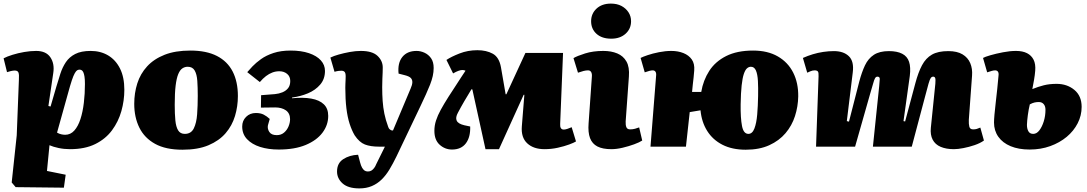

<svg xmlns="http://www.w3.org/2000/svg" viewBox="-22 -815 6043 1067"><path d="M83 -371Q85 -401 80.5 -412Q76 -423 60 -423Q51 -423 38 -420Q25 -417 17 -414L-2 -491Q17 -501 47.5 -510.5Q78 -520 112.5 -526Q147 -532 179 -532Q234 -532 258 -496.5Q282 -461 274 -409L247 -226L259 -223L291 -333Q302 -370 313.5 -405.5Q325 -441 344 -469.5Q363 -498 396 -515Q429 -532 482 -532Q537 -532 579 -507Q621 -482 645 -434Q669 -386 669 -316Q669 -256 652.5 -197.5Q636 -139 600.5 -91Q565 -43 507.5 -14.5Q450 14 367 14Q334 14 303.5 7.5Q273 1 253 -8L239 135L343 156L333 228L65 225L43 199L71 -63ZM420 -428Q413 -428 407 -424.5Q401 -421 393.5 -408Q386 -395 377 -368Q368 -341 355 -293L295 -78Q307 -71 319 -68.5Q331 -66 340 -66Q370 -66 391 -89.5Q412 -113 425 -153Q438 -193 444 -244Q450 -295 450 -348Q450 -374 447.5 -389.5Q445 -405 441 -413.5Q437 -422 431.5 -425Q426 -428 420 -428Z M992 17Q899 17 840 -15.5Q781 -48 752.5 -105.5Q724 -163 724 -238Q724 -298 741 -351.5Q758 -405 795.5 -446Q833 -487 892.5 -510.5Q952 -534 1036 -534Q1125 -534 1183.5 -504Q1242 -474 1271 -417.5Q1300 -361 1300 -281Q1300 -224 1284 -170.5Q1268 -117 1232 -75Q1196 -33 1137 -8Q1078 17 992 17ZM1005 -71Q1040 -71 1055 -101.5Q1070 -132 1073.5 -180Q1077 -228 1077 -282Q1077 -329 1074.5 -365.5Q1072 -402 1060 -423Q1048 -444 1021 -444Q1005 -444 991.5 -435Q978 -426 968.5 -403Q959 -380 954 -339Q949 -298 949 -233Q949 -182 952.5 -146Q956 -110 968 -90.5Q980 -71 1005 -71Z M1527 16Q1469 16 1423.5 1.5Q1378 -13 1351 -41.5Q1324 -70 1324 -112Q1324 -144 1345.5 -165.5Q1367 -187 1400 -187Q1426 -187 1443.5 -178Q1461 -169 1477 -154L1467 -119Q1463 -100 1474.5 -82Q1486 -64 1516 -64Q1540 -64 1556.5 -78Q1573 -92 1581.5 -112.5Q1590 -133 1590 -153Q1590 -169 1584 -181.5Q1578 -194 1566.5 -202Q1555 -210 1540 -214Q1525 -218 1508 -218L1428 -217L1429 -286L1506 -292Q1528 -294 1547.5 -302Q1567 -310 1579 -325Q1591 -340 1591 -365Q1591 -390 1573.5 -404.5Q1556 -419 1530 -419Q1510 -419 1491.5 -412Q1473 -405 1456 -392Q1439 -379 1422 -359L1352 -414Q1362 -426 1381 -446Q1400 -466 1428.5 -486.5Q1457 -507 1498 -520.5Q1539 -534 1593 -534Q1652 -534 1695 -519.5Q1738 -505 1761 -479.5Q1784 -454 1784 -421Q1784 -376 1757.5 -345Q1731 -314 1689.5 -296.5Q1648 -279 1601 -273V-269Q1663 -275 1708 -267Q1753 -259 1777.5 -235.5Q1802 -212 1802 -171Q1802 -120 1770 -77.5Q1738 -35 1677 -9.5Q1616 16 1527 16Z M2181 55Q2162 94 2142.5 126.5Q2123 159 2099 182.5Q2075 206 2044.5 219Q2014 232 1975 232Q1913 232 1882 204.5Q1851 177 1851 138Q1851 92 1885.5 69.5Q1920 47 1968 45L1979 87Q1984 106 1990 116.5Q1996 127 2003.5 132.5Q2011 138 2022 138Q2034 138 2042 133Q2050 128 2057 119Q2064 110 2069 97L2117 0H2085Q2037 0 2006 -12Q1975 -24 1949 -63Q1933 -90 1921 -127Q1909 -164 1903 -213.5Q1897 -263 1897 -327Q1897 -338 1897.5 -349Q1898 -360 1898.5 -370.5Q1899 -381 1899 -391Q1899 -409 1893 -415.5Q1887 -422 1875 -422Q1870 -422 1860 -421Q1850 -420 1837 -416L1814 -495Q1832 -504 1860.5 -512Q1889 -520 1921.5 -526Q1954 -532 1983 -532Q2047 -532 2076 -504.5Q2105 -477 2105 -440Q2105 -427 2104.5 -412Q2104 -397 2103 -377.5Q2102 -358 2102 -331Q2102 -290 2104.5 -254Q2107 -218 2114 -183.5Q2121 -149 2135 -111Q2138 -102 2142 -98Q2146 -94 2150 -92Q2154 -90 2159 -90H2162L2260 -323Q2269 -343 2269.5 -357.5Q2270 -372 2261 -381.5Q2252 -391 2228 -397L2193 -406Q2187 -465 2214 -498.5Q2241 -532 2293 -532Q2315 -532 2337 -522Q2359 -512 2373.5 -491.5Q2388 -471 2388 -437Q2388 -415 2383 -392.5Q2378 -370 2368 -344.5Q2358 -319 2345 -290.5Q2332 -262 2315 -226Z M2751 14H2676L2603 -318L2598 -319Q2588 -302 2578 -285.5Q2568 -269 2558.5 -253Q2549 -237 2540 -220.5Q2531 -204 2523 -189Q2508 -162 2516 -144.5Q2524 -127 2558 -119L2591 -112Q2593 -53 2567 -18.5Q2541 16 2490 16Q2451 16 2421.5 -10.5Q2392 -37 2392 -88Q2392 -117 2401 -145Q2410 -173 2427.5 -205Q2445 -237 2471 -278Q2483 -296 2494.5 -314Q2506 -332 2517.5 -349.5Q2529 -367 2540.5 -385Q2552 -403 2565 -422Q2561 -424 2557 -425Q2553 -426 2547 -426Q2539 -426 2526 -421.5Q2513 -417 2496 -407L2459 -482Q2486 -500 2532 -518Q2578 -536 2631 -536Q2681 -536 2716.5 -516.5Q2752 -497 2762 -441L2788 -291H2792L2898 -521H3107L3091 -126Q3090 -111 3095 -103Q3100 -95 3111 -95Q3119 -95 3130 -98.5Q3141 -102 3155 -108L3179 -29Q3168 -22 3141 -12Q3114 -2 3078 6Q3042 14 3004 14Q2943 14 2908 -18.5Q2873 -51 2878 -113L2892 -288H2888Z M3267 -386Q3269 -404 3263.5 -414Q3258 -424 3246 -424Q3234 -424 3220.5 -420.5Q3207 -417 3190 -411L3165 -492Q3185 -504 3229.5 -518Q3274 -532 3331 -532Q3375 -532 3408.5 -518Q3442 -504 3459.5 -473Q3477 -442 3473 -390L3455 -140Q3454 -120 3459 -108Q3464 -96 3480 -96Q3494 -96 3507 -99.5Q3520 -103 3530 -107L3547 -34Q3532 -24 3502 -13Q3472 -2 3438 6Q3404 14 3376 14Q3327 14 3298 -1Q3269 -16 3257 -47.5Q3245 -79 3249 -130ZM3263 -697Q3263 -739 3293 -767Q3323 -795 3373 -795Q3407 -795 3431.5 -782Q3456 -769 3470.5 -747Q3485 -725 3485 -697Q3485 -655 3454.5 -627.5Q3424 -600 3375 -600Q3323 -600 3293 -627Q3263 -654 3263 -697Z M4122 17Q4047 17 3993 -10.5Q3939 -38 3908 -87.5Q3877 -137 3871 -202L3811 -192L3790 0H3593L3624 -392Q3626 -408 3621 -416Q3616 -424 3605 -424Q3597 -424 3586.5 -421Q3576 -418 3561 -413L3538 -493Q3549 -499 3577 -508.5Q3605 -518 3640.5 -525Q3676 -532 3709 -532Q3746 -532 3776 -520Q3806 -508 3822.5 -484.5Q3839 -461 3836 -423Q3835 -404 3832.5 -384Q3830 -364 3828 -344.5Q3826 -325 3824 -304H3875Q3886 -369 3919.5 -421Q3953 -473 4013.5 -503.5Q4074 -534 4163 -534Q4244 -534 4300.5 -501.5Q4357 -469 4386 -411.5Q4415 -354 4414 -279Q4413 -223 4396 -170Q4379 -117 4343.5 -75Q4308 -33 4253 -8Q4198 17 4122 17ZM4137 -71Q4159 -71 4170.5 -101Q4182 -131 4186 -178.5Q4190 -226 4191 -281Q4192 -328 4190 -365Q4188 -402 4179 -423Q4170 -444 4151 -444Q4139 -444 4129 -435Q4119 -426 4111.5 -403.5Q4104 -381 4099.5 -340Q4095 -299 4094 -235Q4093 -159 4101.5 -115Q4110 -71 4137 -71Z M4864 -337Q4866 -361 4867 -375Q4868 -389 4854 -389Q4846 -389 4841 -380.5Q4836 -372 4830.5 -351.5Q4825 -331 4814 -295L4730 0H4513L4527 -391Q4528 -412 4523 -418Q4518 -424 4505 -424Q4494 -424 4482 -419Q4470 -414 4464 -411L4440 -493Q4467 -505 4495 -513.5Q4523 -522 4553 -526.5Q4583 -531 4612 -531Q4666 -531 4695.5 -502.5Q4725 -474 4717 -412L4684 -142L4696 -139L4753 -361Q4767 -414 4785 -452Q4803 -490 4834.5 -510.5Q4866 -531 4918 -531Q4963 -531 4991.5 -516.5Q5020 -502 5030 -471.5Q5040 -441 5034 -393L4999 -142L5008 -140L5065 -353Q5081 -413 5102 -452.5Q5123 -492 5157 -511.5Q5191 -531 5248 -531Q5297 -531 5327 -513Q5357 -495 5370 -464Q5383 -433 5380 -395L5362 -149Q5361 -125 5365 -110.5Q5369 -96 5386 -96Q5397 -96 5406 -98.5Q5415 -101 5426 -106L5446 -34Q5425 -19 5394 -8.5Q5363 2 5332 8Q5301 14 5279 14Q5236 14 5205.5 1Q5175 -12 5161 -39Q5147 -66 5151 -105L5176 -350Q5178 -374 5175 -381.5Q5172 -389 5164 -389Q5156 -389 5150.5 -381.5Q5145 -374 5138 -349.5Q5131 -325 5118 -275L5045 0H4829Z M5715 -320Q5747 -333 5778.5 -341Q5810 -349 5850 -349Q5908 -349 5948.5 -315.5Q5989 -282 5989 -221Q5989 -173 5967 -130Q5945 -87 5906 -54.5Q5867 -22 5814.5 -3Q5762 16 5700 16Q5639 16 5594.5 -2.5Q5550 -21 5526 -55Q5502 -89 5502 -134Q5502 -149 5504.5 -178Q5507 -207 5511.5 -244.5Q5516 -282 5520 -321Q5524 -360 5527 -394Q5529 -409 5524 -416.5Q5519 -424 5508 -424Q5500 -424 5489.5 -421Q5479 -418 5464 -413L5441 -493Q5451 -499 5482 -508Q5513 -517 5552 -524.5Q5591 -532 5624 -532Q5661 -532 5685.5 -519.5Q5710 -507 5722 -483Q5734 -459 5731 -422Q5729 -397 5724.5 -371.5Q5720 -346 5715 -320ZM5701 -235Q5698 -222 5695 -207Q5692 -192 5690 -175.5Q5688 -159 5686.5 -145Q5685 -131 5685 -121Q5685 -100 5693 -85.5Q5701 -71 5720 -71Q5739 -71 5754 -90.5Q5769 -110 5778.5 -140.5Q5788 -171 5788 -205Q5788 -225 5778 -236.5Q5768 -248 5751 -248Q5739 -248 5727.5 -245.5Q5716 -243 5701 -235Z"/></svg>

Font: Literata 18pt Black
Style: Italic
Weight: 900
Italic angle: -2°
Designer: Latin by Veronika Burian and Jose Scaglione. Greek by Irene Vlachou. Cyrillic by Vera Evstafieva
Foundry: TypeTogether
Version: Version 3.103;gftools[0.9.29]